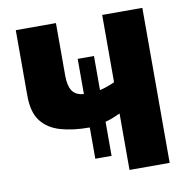

<svg xmlns="http://www.w3.org/2000/svg" viewBox="-80 -793 862 871"><g transform="rotate(-10 351.0 -357.0)"><path d="M632 -714V0H447V-260Q430 -252 412 -245Q394 -238 378 -234V-77H303V-221Q226 -221 169 -237.5Q112 -254 80.5 -295Q49 -336 49 -412V-714H234V-472Q234 -426 249.5 -402Q265 -378 303 -375V-537H378V-380Q410 -387 447 -404V-714Z"/></g></svg>

Font: Noto Sans SemiCondensed Black
Style: Regular
Weight: 900
Width: 4
Designer: Monotype Design Team
Foundry: Monotype Imaging Inc.
Version: Version 2.013; ttfautohint (v1.8.4.7-5d5b)